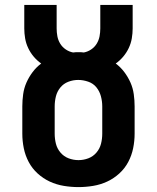

<svg xmlns="http://www.w3.org/2000/svg" viewBox="-20 -755 640 783"><path d="M300 8Q270 8 240 3Q210 -2 183 -14.5Q156 -27 133.5 -47.5Q111 -68 97 -94.5Q83 -121 77 -150.5Q71 -180 71 -210V-321Q71 -346 74.5 -371Q78 -396 88 -418.5Q98 -441 113 -461Q128 -481 148 -496Q131 -508 117.5 -524Q104 -540 95 -559Q86 -578 82.5 -598.5Q79 -619 79 -639V-735H211V-639Q211 -623 214 -607Q217 -591 225.5 -577Q234 -563 248 -553.5Q262 -544 278 -541Q283 -542 288.5 -542Q294 -542 300 -542Q306 -542 311.5 -542Q317 -542 322 -541Q338 -544 352 -553.5Q366 -563 374.5 -577Q383 -591 386 -607Q389 -623 389 -639V-735H521V-639Q521 -619 517.5 -598.5Q514 -578 505 -559Q496 -540 482.5 -524Q469 -508 452 -496Q472 -481 487 -461Q502 -441 512 -418.5Q522 -396 525.5 -371Q529 -346 529 -321V-210Q529 -180 523 -150.5Q517 -121 503 -94.5Q489 -68 466.5 -47.5Q444 -27 417 -14.5Q390 -2 360 3Q330 8 300 8ZM300 -102Q321 -102 340.5 -109.5Q360 -117 373.5 -133Q387 -149 392 -169Q397 -189 397 -210V-321Q397 -342 391.5 -362.5Q386 -383 373 -399Q360 -415 339.5 -422Q319 -429 299 -429Q278 -429 258.5 -421.5Q239 -414 226 -398Q213 -382 208 -362Q203 -342 203 -321V-210Q203 -189 208 -169Q213 -149 226.5 -133Q240 -117 259.5 -109.5Q279 -102 300 -102Z"/></svg>

Font: Iosevka Curly XBdEx
Style: Regular
Weight: 800
Width: 7
Monospace: yes
Designer: Belleve Invis
Foundry: Belleve Invis
Version: Version 11.1.0; ttfautohint (v1.8.3)